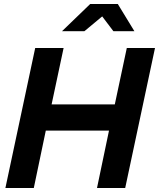

<svg xmlns="http://www.w3.org/2000/svg" viewBox="-20 -940 795 960"><path d="M7 0 156 -700H298L238 -418H554L614 -700H755L606 0H465L525 -287H209L149 0ZM290 -784 431 -920H569L652 -784H547L491 -858L402 -784Z"/></svg>

Font: Red Hat Display ExtraBold
Style: Italic
Weight: 800
Italic angle: -12°
Designer: Pentagram, MCKL
Foundry: Pentagram, MCKL
Version: Version 1.023